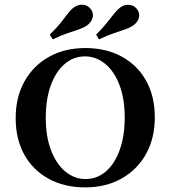

<svg xmlns="http://www.w3.org/2000/svg" viewBox="-20 -787 726 818"><path d="M342.7 11.3Q254 11.3 187.1 -25.4Q120.2 -62.1 83.5 -128.2Q46.8 -194.4 46.8 -283.9Q46.8 -372.6 83.9 -439.5Q121 -506.5 187.9 -544.4Q254.8 -582.3 343.5 -582.3Q432.3 -582.3 499.2 -545.6Q566.1 -508.9 602.8 -442.7Q639.5 -376.6 639.5 -287.1Q639.5 -198.4 602.4 -131.5Q565.3 -64.5 498.4 -26.6Q431.5 11.3 342.7 11.3ZM344.4 -24.2Q393.5 -24.2 431 -56.5Q468.5 -88.7 489.9 -148Q511.3 -207.3 511.3 -286.3Q511.3 -366.1 489.1 -424.6Q466.9 -483.1 428.2 -514.9Q389.5 -546.8 341.9 -546.8Q293.5 -546.8 255.6 -514.5Q217.7 -482.3 196.4 -423.4Q175 -364.5 175 -284.7Q175 -204.8 197.6 -146.4Q220.2 -87.9 258.5 -56Q296.8 -24.2 344.4 -24.2ZM401.6 -619.4 389.5 -639.5Q418.5 -668.5 436.3 -691.1Q454 -713.7 466.9 -729.8Q479.8 -746 492.7 -755.6Q512.1 -769.4 533.1 -766.1Q554 -762.9 565.3 -746Q576.6 -729 571.4 -710.1Q566.1 -691.1 546 -677.4Q532.3 -668.5 512.9 -661.7Q493.5 -654.8 466.5 -646Q439.5 -637.1 401.6 -619.4ZM204.8 -619.4 191.9 -639.5Q221.8 -668.5 239.5 -691.1Q257.3 -713.7 269.8 -730.2Q282.3 -746.8 295.2 -755.6Q314.5 -769.4 335.5 -766.5Q356.5 -763.7 368.5 -746Q379.8 -729 374.2 -710.1Q368.5 -691.1 349.2 -677.4Q335.5 -668.5 315.7 -661.7Q296 -654.8 269 -646Q241.9 -637.1 204.8 -619.4Z"/></svg>

Font: Playfair 9pt
Style: Bold
Weight: 700
Designer: Claus Eggers Sørensen
Foundry: Claus Eggers Sørensen
Version: Version 2.203